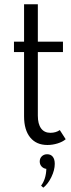

<svg xmlns="http://www.w3.org/2000/svg" viewBox="-20 -659 331 892"><path d="M44.9 -417V-465.3H91.8V-639.2H155.8V-465.3H272.5V-417H155.8V-121.6Q155.8 -83 170.9 -62.5Q186 -42 213.9 -42Q239.7 -42 257.8 -54.7L285.2 -12.2Q271 0 247.6 7.3Q224.1 14.6 200.2 14.6Q148.9 14.6 120.4 -20.3Q91.8 -55.2 91.8 -118.7V-417ZM164.6 91.3Q164.6 76.7 174.3 67.1Q184.1 57.6 199.2 57.6Q215.8 57.6 225.1 69.1Q234.4 80.6 234.4 102.1Q234.4 130.9 218.8 163.3Q203.1 195.8 181.2 212.9L170.9 203.6Q193.8 173.3 195.3 125.5Q182.1 124 173.3 114.5Q164.6 105 164.6 91.3Z"/></svg>

Font: Spartan MB
Style: Regular
Weight: 400
Designer: Matt Bailey, Mirko Velimirovic
Foundry: Matt Bailey
Version: Version 1.005